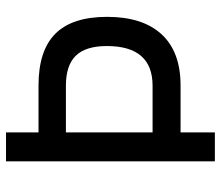

<svg xmlns="http://www.w3.org/2000/svg" viewBox="-68 -666 734 638"><g transform="rotate(-90 299.0 -347.0)"><path d="M82 -694H178V-586H334Q450 -586 506 -530Q562 -474 562 -358Q562 -240 504 -177Q446 -114 334 -114H178V0H82ZM333 -207Q465 -207 465 -359Q465 -429 433 -462Q401 -495 333 -495H178V-207Z"/></g></svg>

Font: Cairo SemiBold
Style: Regular
Weight: 600
Designer: Mohamed Gaber, the designers of Titillium
Foundry: Kief Type Foundry
Version: Version 2.009; ttfautohint (v1.5.33-1714) -l 8 -r 50 -G 200 